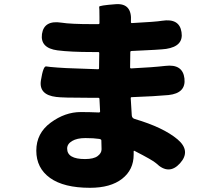

<svg xmlns="http://www.w3.org/2000/svg" viewBox="-20 -825 1040 915"><path d="M409 70Q284 70 218.5 23Q153 -24 153 -107Q153 -190 221.5 -240.5Q290 -291 365 -291Q408 -291 451 -289Q457 -289 457 -294L454 -353Q454 -359 448 -359H405Q276 -359 248 -363Q164 -373 175 -442Q186 -511 200 -508.5Q214 -506 255 -503Q296 -500 337 -499L447 -495Q452 -495 452 -500L453 -572Q453 -577 448 -577H421Q317 -577 254 -585Q171 -596 180 -663Q190 -730 273 -717Q316 -710 420 -710H449Q454 -710 454 -715V-744Q454 -786 452.5 -792.5Q451 -799 531 -805Q610 -811 604 -723Q603 -715 608 -715Q723 -721 752 -726Q835 -739 845 -672Q856 -605 772 -592Q745 -588 607 -582Q601 -582 601 -576L600 -504Q600 -499 605 -499Q708 -504 768 -511Q851 -521 859 -451Q867 -381 783 -372Q719 -366 608 -362Q603 -362 603 -357L608 -275Q609 -262 622 -258Q758 -218 826 -161Q891 -106 838 -47Q785 12 724 -47Q709 -61 621 -106Q617 -108 617 -103V-88Q617 -16 562 27Q507 70 409 70ZM385 -67Q426 -67 445 -81Q464 -95 464 -113.5Q464 -132 463 -156Q463 -161 453 -163Q427 -167 387 -167Q347 -167 323.5 -153Q300 -139 300 -117Q300 -67 385 -67Z"/></svg>

Font: Resource Han Rounded TW Heavy
Style: Regular
Weight: 900
Designer: Cyano Hao (round all glyphs); Ryoko NISHIZUKA 西塚涼子 (kana, bopomofo & ideographs); Paul D. Hunt (Latin, Greek & Cyrillic)
Foundry: Cyano Hao
Version: 0.990